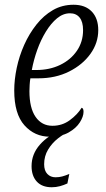

<svg xmlns="http://www.w3.org/2000/svg" viewBox="-20 -566 445 809"><path d="M190 10Q126 10 83 -38Q40 -86 40 -185Q40 -230 50.5 -280Q61 -330 82 -377Q103 -424 133.5 -462.5Q164 -501 203 -523.5Q242 -546 290 -546Q339 -546 366.5 -517.5Q394 -489 394 -439Q394 -385 361 -339Q328 -293 271 -264.5Q214 -236 142 -236H108Q106 -225 105 -209Q104 -193 104 -182Q104 -111 130 -73.5Q156 -36 201 -36Q242 -36 274 -59.5Q306 -83 324 -112Q332 -110 332 -95Q332 -75 316.5 -50.5Q301 -26 269.5 -8Q238 10 190 10ZM133 -271Q189 -271 233.5 -292.5Q278 -314 304 -352Q330 -390 330 -439Q330 -474 315.5 -492Q301 -510 275 -510Q246 -510 220.5 -489Q195 -468 173.5 -433Q152 -398 137 -356Q122 -314 114 -271ZM198 223Q157 223 135 199Q113 175 113 134Q113 83 148.5 43Q184 3 236 -15H278Q250 -3 224.5 17Q199 37 182.5 64.5Q166 92 166 126Q166 153 179.5 167Q193 181 214 181Q229 181 242 177.5Q255 174 272 167L264 207Q249 214 232.5 218.5Q216 223 198 223Z"/></svg>

Font: Noto Serif Condensed Light
Style: Italic
Weight: 300
Width: 3
Italic angle: -12°
Designer: Monotype Design Team
Foundry: Monotype Imaging Inc.
Version: Version 2.014; ttfautohint (v1.8.4.7-5d5b)